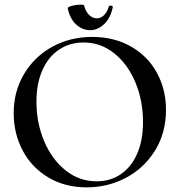

<svg xmlns="http://www.w3.org/2000/svg" viewBox="-20 -795 774 827"><path d="M39 -308Q39 -401 83.5 -476Q128 -551 205 -593.5Q282 -636 377 -636Q471 -636 543.5 -595Q616 -554 655.5 -482Q695 -410 695 -322Q695 -223 648 -147Q601 -71 523 -29.5Q445 12 353 12Q260 12 188.5 -30.5Q117 -73 78 -146Q39 -219 39 -308ZM596 -269Q596 -361 563.5 -439.5Q531 -518 472.5 -565Q414 -612 340 -612Q280 -612 234 -581Q188 -550 162.5 -492.5Q137 -435 137 -357Q137 -266 170 -187.5Q203 -109 262 -61.5Q321 -14 396 -14Q456 -14 501.5 -45.5Q547 -77 571.5 -134.5Q596 -192 596 -269ZM272 -759Q271 -765 290 -770Q309 -775 327 -775Q341 -775 342 -772Q349 -745 364 -730.5Q379 -716 397 -716Q414 -716 428 -729.5Q442 -743 449 -768Q451 -771 455 -771Q459 -771 463 -769Q467 -767 466 -765Q456 -717 428.5 -691Q401 -665 368 -665Q335 -665 308 -689.5Q281 -714 272 -759Z"/></svg>

Font: Cormorant Upright SemiBold
Style: Regular
Weight: 600
Designer: Christian Thalmann (Catharsis Fonts)
Foundry: Catharsis Fonts
Version: Version 3.302